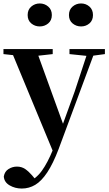

<svg xmlns="http://www.w3.org/2000/svg" viewBox="-27 -820 629 1111"><path d="M99 271Q60 271 28.5 252.5Q-3 234 -5 201Q0 172 22.5 158Q45 144 71 144Q98 144 118.5 158Q139 172 158 194L188 230L153 252L133 235Q181 215 214.5 169Q248 123 279 47L309 -26L318 -50L405 -290L486 -536H527L312 43Q280 127 246.5 177.5Q213 228 177 249.5Q141 271 99 271ZM286 72 34 -536H181L340 -97L346 -86ZM-7 -507V-536H278V-507L180 -496H94ZM375 -507V-536H580V-507L498 -496H481ZM203 -667Q175 -667 154 -684.5Q133 -702 133 -733Q133 -764 154 -782Q175 -800 203 -800Q231 -800 252 -782Q273 -764 273 -733Q273 -702 252 -684.5Q231 -667 203 -667ZM442 -667Q414 -667 393 -684.5Q372 -702 372 -733Q372 -764 393 -782Q414 -800 442 -800Q470 -800 490.5 -782Q511 -764 511 -733Q511 -702 490.5 -684.5Q470 -667 442 -667Z"/></svg>

Font: Noto Serif TC ExtraLight
Style: Bold
Weight: 700
Version: Version 2.002-H1;hotconv 1.1.0;makeotfexe 2.6.0